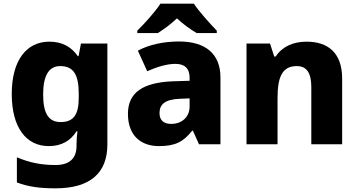

<svg xmlns="http://www.w3.org/2000/svg" viewBox="-20 -786 1954 1046"><path d="M249 -559C124 -559 44 -457 44 -274C44 -92 122 10 246 10C316 10 365 -20 397 -71H402C399 -48 397 -22 397 -3V8C397 77 359 113 282 113C201 113 139 99 72 71V208C135 232 199 240 282 240C471 240 565 157 565 1V-549H421L408 -480H404C370 -529 321 -559 249 -559ZM308 -426C382 -426 409 -377 409 -275V-254C409 -160 380 -121 310 -121C245 -121 215 -168 215 -271C215 -374 246 -426 308 -426Z M1036 -766H854C825 -721 766 -656 728 -619V-606H840C875 -628 909 -653 944 -686C979 -653 1016 -627 1051 -606H1161V-619C1126 -655 1066 -721 1036 -766ZM956 -560C868 -560 791 -542 731 -510L782 -398C835 -421 887 -438 936 -438C984 -438 1013 -415 1013 -362V-346L919 -343C760 -336 677 -283 677 -166C677 -46 749 10 846 10C937 10 980 -15 1027 -74H1031L1064 0H1181V-364C1181 -493 1099 -560 956 -560ZM962 -248 1013 -250V-206C1013 -147 969 -111 913 -111C875 -111 849 -128 849 -170C849 -217 878 -245 962 -248Z M1650 -559C1577 -559 1517 -532 1482 -478H1474L1451 -549H1323V0H1492V-250C1492 -363 1515 -426 1597 -426C1652 -426 1676 -387 1676 -311V0H1844V-358C1844 -499 1766 -559 1650 -559Z"/></svg>

Font: Noto Sans Gurmukhi ExtraBold
Style: Regular
Weight: 800
Designer: Jelle Bosma - Monotype Design Team
Foundry: Monotype Imaging Inc.
Version: Version 2.004